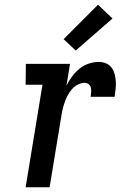

<svg xmlns="http://www.w3.org/2000/svg" viewBox="-20 -789 540 809"><path d="M88 0 159 -432H88L89 -520H275L260 -428Q270 -448 283.5 -466.5Q297 -485 315 -499.5Q333 -514 354 -521Q375 -528 396 -528Q413 -528 427 -522Q441 -516 450 -504Q459 -492 463 -476.5Q467 -461 468 -445.5Q469 -430 467 -413.5Q465 -397 463 -381H362Q363 -390 364 -400Q365 -410 363 -419Q361 -428 354 -434Q347 -440 337 -440Q323 -440 308 -432.5Q293 -425 282.5 -412.5Q272 -400 264.5 -385.5Q257 -371 252 -356.5Q247 -342 243.5 -327Q240 -312 238 -297L189 0ZM299 -576 248 -624 393 -769 454 -711Z"/></svg>

Font: Iosevka Curly Slab Semibold
Style: Italic
Weight: 600
Italic angle: -9°
Monospace: yes
Designer: Belleve Invis
Foundry: Belleve Invis
Version: Version 22.1.2; ttfautohint (v1.8.4)